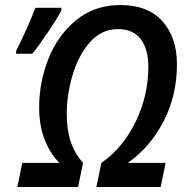

<svg xmlns="http://www.w3.org/2000/svg" viewBox="-20 -745 744 765"><path d="M45 -544Q62 -576 85.5 -629Q109 -682 121 -714H225L224 -702Q206 -669 170.5 -616Q135 -563 109 -531H44ZM69 -96H217Q180 -132 158 -188.5Q136 -245 136 -317Q136 -418 173.5 -512Q211 -606 284.5 -665.5Q358 -725 459 -725Q569 -725 627 -660.5Q685 -596 685 -489Q685 -363 631 -260Q577 -157 489 -96H640L620 0H364L384 -96Q470 -156 520.5 -260Q571 -364 571 -478Q571 -550 540.5 -589.5Q510 -629 450 -629Q384 -629 338 -576.5Q292 -524 269 -445.5Q246 -367 246 -292Q246 -227 262 -180Q278 -133 311 -96L291 0H49Z"/></svg>

Font: Noto Sans UI NarrowMedium
Style: Italic
Weight: 500
Width: 4
Italic angle: -12°
Designer: Monotype Design Team
Foundry: Monotype Imaging Inc.
Version: Version 1.001